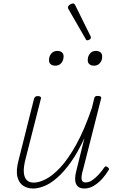

<svg xmlns="http://www.w3.org/2000/svg" viewBox="-20 -1068 686 1105"><path d="M171 17Q138 17 113.5 1Q89 -15 80 -51.5Q71 -88 88 -150L176 -500Q179 -508 183.5 -511.5Q188 -515 199 -515Q208 -515 213 -510.5Q218 -506 215 -499L128 -157Q115 -108 117 -77.5Q119 -47 133.5 -32Q148 -17 175 -17Q205 -17 244 -37Q283 -57 327.5 -104.5Q372 -152 418.5 -235.5Q465 -319 509 -447L522 -501Q524 -510 528.5 -513Q533 -516 544 -516Q553 -516 558.5 -512.5Q564 -509 562 -501L459 -96Q451 -70 449.5 -52.5Q448 -35 453.5 -26.5Q459 -18 472 -18Q492 -18 511 -31Q530 -44 548 -63.5Q566 -83 579 -103Q584 -110 588.5 -110.5Q593 -111 599 -106Q607 -101 607.5 -96Q608 -91 603 -86Q591 -65 569.5 -40.5Q548 -16 521 0.5Q494 17 465 17Q449 17 437 11Q425 5 418.5 -8Q412 -21 412.5 -42.5Q413 -64 421 -92L466 -274Q428 -191 388 -135Q348 -79 309 -45Q270 -11 234.5 3Q199 17 171 17ZM298 -690Q282 -690 272 -698Q262 -706 262 -722Q262 -744 275 -759.5Q288 -775 310 -775Q326 -775 336 -767Q346 -759 346 -743Q346 -722 333.5 -706Q321 -690 298 -690ZM521 -690Q505 -690 495 -698Q485 -706 485 -722Q485 -744 497.5 -759.5Q510 -775 532 -775Q548 -775 558 -767Q568 -759 568 -743Q569 -722 556 -706Q543 -690 521 -690ZM483 -836Q480 -836 477.5 -837Q475 -838 474 -842L372 -1019Q371 -1023 371 -1025.5Q371 -1028 372 -1030Q373 -1034 378.5 -1038.5Q384 -1043 390 -1045.5Q396 -1048 402 -1048Q407 -1048 412 -1040L501 -860Q503 -857 503 -855Q503 -853 503 -850Q502 -844 495 -840Q488 -836 483 -836Z"/></svg>

Font: Playwrite IS Thin
Style: Regular
Weight: 250
Designer: Veronika Burian, José Scaglione
Foundry: TypeTogether
Version: Version 1.002